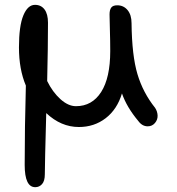

<svg xmlns="http://www.w3.org/2000/svg" viewBox="-20 -485 740 801"><path d="M127 295.9Q83 295.9 83 203.1Q83 45.4 87.9 -127.9Q59.1 -195.8 59.1 -287.1Q59.1 -376.5 77.4 -420.7Q95.7 -464.8 126 -464.8Q151.4 -464.8 165.8 -445.6Q180.2 -426.3 180.2 -390.1Q180.2 -290.5 176.8 -147Q199.2 -101.1 231.9 -71.5Q264.6 -42 296.9 -42Q364.3 -42 402.1 -101.3Q439.9 -160.6 439.9 -272Q439.9 -314.5 438.5 -358.9Q437 -403.3 437 -424.8Q437 -443.8 444.1 -453.4Q451.2 -462.9 469.2 -462.9Q495.6 -462.9 512.2 -442.9Q528.8 -422.9 528.8 -388.2Q530.3 -252.9 553.5 -175.5Q576.7 -98.1 627 -35.2Q636.7 -20.5 637.5 -3.2Q638.2 14.2 626.5 28.1Q614.7 42 596.2 42Q573.2 42 557.1 20Q508.8 -37.6 488.8 -95.2Q468.8 -28.8 420.9 8.1Q373 44.9 309.1 44.9Q234.4 44.9 172.9 -13.2Q167 200.7 167 242.2Q167 270 155.5 283Q144 295.9 127 295.9Z"/></svg>

Font: Shantell Sans Irregular Bouncy
Style: Regular
Weight: 400
Designer: Stephen Nixon, Anya Danilova, Shantell Martin
Foundry: Arrow Type
Version: Version 1.006;[9816181b4]